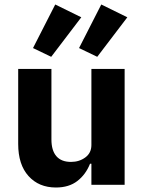

<svg xmlns="http://www.w3.org/2000/svg" viewBox="-20 -823 640 855"><path d="M387 -94H381Q362 -46 324.5 -17Q287 12 229 12Q153 12 107 -39Q61 -90 61 -182V-516H209V-202Q209 -153 231 -127.5Q253 -102 296 -102Q333 -102 360 -122Q387 -142 387 -177V-516H535V0H387ZM208 -570 127 -609 226 -803 342 -746ZM413 -570 332 -609 431 -803 547 -746Z"/></svg>

Font: iA Writer Mono V
Style: Regular
Weight: 400
Designer: Mike Abbink, Paul van der Laan, Pieter van Rosmalen
Foundry: Bold Monday
Version: Version 2.000